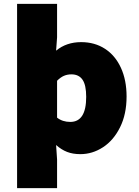

<svg xmlns="http://www.w3.org/2000/svg" viewBox="-20 -781 715 989"><path d="M68 -761H274V-589L269 -520Q322 -564 398 -564Q468 -564 521 -529.5Q574 -495 603 -431.5Q632 -368 632 -284Q632 -193 598.5 -125.5Q565 -58 510.5 -22.5Q456 13 394 13Q355 13 325.5 1.5Q296 -10 269 -34L274 41V188H68ZM424 -282Q424 -343 405 -370.5Q386 -398 348 -398Q327 -398 309.5 -390.5Q292 -383 274 -365V-175Q302 -153 342 -153Q424 -153 424 -282Z"/></svg>

Font: Nebula Sans Black
Style: Regular
Weight: 900
Designer: Paul D. Hunt for Adobe (as Source Sans)
Foundry: Nebula Entertainment & Broadcasting LLC
Version: Version 1.010